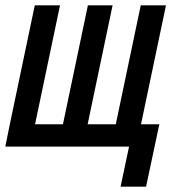

<svg xmlns="http://www.w3.org/2000/svg" viewBox="-57 -552 677 723"><path d="M-37 0 -20 -84 74 -532H169L75 -84H180L274 -532H367L273 -84H351H379L473 -532H568L474 -84H543L493 151H397L429 0Z"/></svg>

Font: Geist Mono Medium
Style: Italic
Weight: 500
Italic angle: -12°
Monospace: yes
Designer: Basement.studio, Andrés Briganti, Mateo Zaragoza
Foundry: Basement.studio, Vercel, Andrés Briganti, Guido Ferreyra, Mateo Zaragoza
Version: Version 1.500; ttfautohint (v1.8.4.7-5d5b)